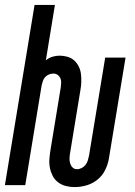

<svg xmlns="http://www.w3.org/2000/svg" viewBox="-29 -755 549 783"><path d="M275 8Q257 8 239.5 3.5Q222 -1 208 -11.5Q194 -22 186 -37.5Q178 -53 174.5 -70.5Q171 -88 172.5 -107Q174 -126 177 -144L219 -400Q220 -409 220.5 -418.5Q221 -428 217 -436.5Q213 -445 205.5 -450Q198 -455 189 -455Q180 -455 171 -451.5Q162 -448 155.5 -441Q149 -434 146 -425Q143 -416 141 -408L74 0H-9L112 -735H195L158 -509Q170 -519 184.5 -523.5Q199 -528 214 -528Q230 -528 246 -523.5Q262 -519 273.5 -508.5Q285 -498 292 -484Q299 -470 301 -454Q303 -438 302.5 -421Q302 -404 299 -388L257 -132Q255 -121 254.5 -110Q254 -99 257 -89Q260 -79 267 -72Q274 -65 285 -65Q295 -65 304.5 -70Q314 -75 320 -83Q326 -91 329 -100.5Q332 -110 334 -120L400 -520H483L415 -108Q411 -84 399.5 -61Q388 -38 368 -22Q348 -6 323.5 1Q299 8 275 8Z"/></svg>

Font: Iosevka Medium Oblique
Style: Regular
Weight: 500
Italic angle: -9°
Monospace: yes
Designer: Belleve Invis
Foundry: Belleve Invis
Version: Version 32.5.0; ttfautohint (v1.8.4)